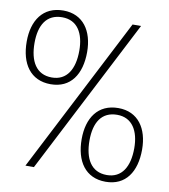

<svg xmlns="http://www.w3.org/2000/svg" viewBox="-82 -792 764 870"><g transform="rotate(10 300.0 -356.5)"><path d="M140 -383C232 -383 278 -453 278 -555C278 -652 231 -722 140 -722C46 -722 0 -652 0 -555C0 -453 47 -383 140 -383ZM92 0H131L498 -714H459ZM140 -414C68 -414 36 -471 36 -555C36 -637 68 -691 140 -691C210 -691 242 -635 242 -555C242 -470 209 -414 140 -414ZM462 9C554 9 600 -61 600 -163C600 -260 553 -330 462 -330C368 -330 322 -260 322 -163C322 -61 369 9 462 9ZM462 -22C390 -22 358 -79 358 -163C358 -245 390 -299 462 -299C531 -299 564 -243 564 -163C564 -78 531 -22 462 -22Z"/></g></svg>

Font: Noto Sans Mono ExtraLight
Style: Regular
Weight: 200
Designer: Monotype Design Team
Foundry: Monotype Imaging Inc.
Version: Version 2.014